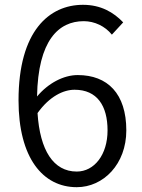

<svg xmlns="http://www.w3.org/2000/svg" viewBox="-20 -765 589 798"><path d="M299 13C410 13 505 -83 505 -223C505 -376 427 -453 303 -453C244 -453 180 -419 134 -364C138 -598 224 -677 328 -677C373 -677 417 -656 445 -621L492 -672C452 -714 399 -745 325 -745C185 -745 57 -637 57 -348C57 -109 158 13 299 13ZM136 -295C186 -365 244 -392 290 -392C384 -392 427 -325 427 -223C427 -122 372 -52 299 -52C202 -52 146 -140 136 -295Z"/></svg>

Font: Noto Sans KR DemiLight
Style: Regular
Weight: 350
Designer: Ryoko NISHIZUKA 西塚涼子 (kana, bopomofo & ideographs); Paul D. Hunt (Latin, Greek & Cyrillic); Sandoll Communications 산돌커뮤니
Foundry: Adobe
Version: Version 2.004;hotconv 1.0.118;makeotfexe 2.5.65603